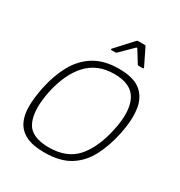

<svg xmlns="http://www.w3.org/2000/svg" viewBox="-152 -731 790 842"><g transform="rotate(30 243.0 -309.5)"><path d="M192 5Q133 5 98.5 -12.5Q64 -30 48.5 -62Q33 -94 33.5 -138Q34 -182 45 -236Q60 -307 90 -361.5Q120 -416 170 -446.5Q220 -477 294 -477Q369 -477 405.5 -446.5Q442 -416 449 -361.5Q456 -307 441 -236Q426 -165 397.5 -110.5Q369 -56 320 -25.5Q271 5 192 5ZM198 -24Q290 -24 338.5 -80Q387 -136 408 -236Q430 -337 402 -392Q374 -447 288 -447Q203 -447 151.5 -392Q100 -337 78 -236Q57 -135 82 -79.5Q107 -24 198 -24ZM223 -531Q220 -531 220 -533Q220 -535 221 -537L298 -621Q301 -624 305 -624H339Q343 -624 344 -621L385 -537Q387 -535 385.5 -533Q384 -531 381 -531H360Q357 -531 355 -534L318 -594Q315 -598 311 -594L250 -534Q247 -531 243 -531Z"/></g></svg>

Font: Glory Thin Thin
Style: Italic
Weight: 250
Italic angle: -12°
Version: Version 1.011